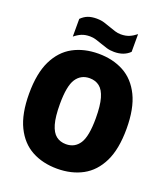

<svg xmlns="http://www.w3.org/2000/svg" viewBox="-169 -1067 1036 1193"><g transform="rotate(20 349.0 -470.5)"><path d="M349 10Q254 10 181.5 -29.2Q109 -68.5 68 -152.2Q27 -236 27 -370Q27 -504 68 -587.8Q109 -671.5 181.5 -710.8Q254 -750 349 -750Q444 -750 516.5 -710.8Q589 -671.5 630 -587.8Q671 -504 671 -370Q671 -236 630 -152.2Q589 -68.5 516.5 -29.2Q444 10 349 10ZM349 -152Q407 -152 438 -199.5Q469 -247 469 -366Q469 -449.5 455 -498Q441 -546.5 414.2 -567.2Q387.5 -588 349 -588Q291.5 -588 260.2 -540.8Q229 -493.5 229 -374Q229 -290.5 243 -242Q257 -193.5 283.8 -172.8Q310.5 -152 349 -152ZM434 -793Q407 -793 384 -799.8Q361 -806.5 339.5 -814.5Q320.5 -821.5 301.5 -827.2Q282.5 -833 262 -833Q230.5 -833 207.5 -823.5Q184.5 -814 161 -795V-912Q181.5 -932.5 205.5 -941.8Q229.5 -951 264 -951Q291 -951 314 -944Q337 -937 358.5 -929Q377.5 -922 396.8 -916Q416 -910 436 -910Q467.5 -910 490.8 -919.8Q514 -929.5 537 -948V-831Q499 -793 434 -793Z"/></g></svg>

Font: Encode Sans Condensed Black
Style: Regular
Weight: 900
Width: 3
Designer: Multiple Designers
Foundry: Impallari Type
Version: Version 3.000; ttfautohint (v1.8.3) -l 8 -r 50 -G 200 -x 14 